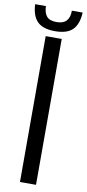

<svg xmlns="http://www.w3.org/2000/svg" viewBox="-131 -998 469 1037"><g transform="rotate(10 104.0 -480.0)"><path d="M59.5 0V-800H147.5V0ZM104 -835Q38 -835 7.2 -865.5Q-23.5 -896 -26.5 -960H32.5Q33.5 -924 49.2 -904.5Q65 -885 104 -885Q140.5 -885 157.8 -904Q175 -923 175 -960H234Q231 -896 200.5 -865.5Q170 -835 104 -835Z"/></g></svg>

Font: Big Shoulders Text Thin Medium
Style: Regular
Weight: 500
Version: Version 2.002